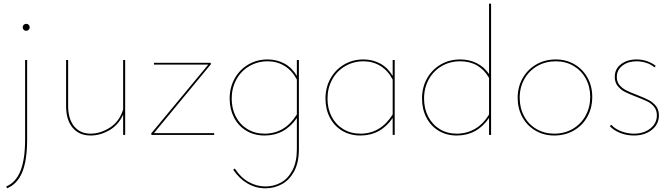

<svg xmlns="http://www.w3.org/2000/svg" viewBox="-20 -731 3639 1040"><path d="M103 -583Q103 -591 108.5 -596.5Q114 -602 122 -602Q130 -602 135.5 -596.5Q141 -591 141 -583Q141 -576 135.5 -570Q130 -564 122 -564Q114 -564 108.5 -569.5Q103 -575 103 -583ZM116 -406H127V24Q127 137 100.5 201.5Q74 266 18 289L14 279Q66 257 91 194.5Q116 132 116 24Z M658 -406V0H647V-110Q621 -53 571.5 -25Q522 3 471 3Q409 3 373.5 -39Q338 -81 338 -157V-406H349V-157Q349 -87 381.5 -47Q414 -7 471 -7Q524 -7 575.5 -40Q627 -73 647 -138V-406Z M1140 -10V0H802L798 -7L1108 -381H814V-391H1119L1124 -385L814 -10Z M1599 -406V77Q1599 149 1573.5 196.5Q1548 244 1507 266.5Q1466 289 1418 289Q1366 289 1321 263Q1276 237 1243 188L1252 182Q1283 230 1326.5 254.5Q1370 279 1418 279Q1463 279 1501.5 258Q1540 237 1564 191.5Q1588 146 1588 77V-92Q1523 3 1413 3Q1357 3 1314 -23Q1271 -49 1247.5 -94.5Q1224 -140 1224 -197Q1224 -257 1251 -305.5Q1278 -354 1325 -381.5Q1372 -409 1429 -409Q1479 -409 1520 -387Q1561 -365 1588 -320V-406ZM1588 -111V-300Q1563 -348 1522 -373.5Q1481 -399 1430 -399Q1376 -399 1331 -373Q1286 -347 1260.5 -300.5Q1235 -254 1235 -197Q1235 -142 1257.5 -99Q1280 -56 1320.5 -31.5Q1361 -7 1413 -7Q1523 -7 1588 -111Z M2118 -406V0H2107V-92Q2042 3 1932 3Q1876 3 1833 -23Q1790 -49 1766.5 -94.5Q1743 -140 1743 -197Q1743 -257 1770 -305.5Q1797 -354 1844 -381.5Q1891 -409 1948 -409Q1998 -409 2039 -387Q2080 -365 2107 -320V-406ZM2107 -111V-300Q2082 -348 2041 -373.5Q2000 -399 1949 -399Q1895 -399 1850 -373Q1805 -347 1779.5 -300.5Q1754 -254 1754 -197Q1754 -142 1776.5 -99Q1799 -56 1839.5 -31.5Q1880 -7 1932 -7Q2042 -7 2107 -111Z M2640 -711V0H2629V-92Q2564 3 2454 3Q2398 3 2355.5 -23Q2313 -49 2289.5 -94.5Q2266 -140 2266 -197Q2266 -258 2293 -306Q2320 -354 2367 -381.5Q2414 -409 2473 -409Q2522 -409 2562 -389Q2602 -369 2629 -330V-711ZM2629 -111V-309Q2577 -399 2473 -399Q2417 -399 2372.5 -373Q2328 -347 2302.5 -301Q2277 -255 2277 -197Q2277 -142 2299.5 -99Q2322 -56 2362 -31.5Q2402 -7 2454 -7Q2507 -7 2552 -32.5Q2597 -58 2629 -111Z M2784 -201Q2784 -260 2811 -307.5Q2838 -355 2885 -382Q2932 -409 2991 -409Q3047 -409 3092 -382.5Q3137 -356 3162.5 -310Q3188 -264 3188 -206Q3188 -146 3161.5 -98.5Q3135 -51 3088 -24Q3041 3 2982 3Q2926 3 2880.5 -23.5Q2835 -50 2809.5 -96.5Q2784 -143 2784 -201ZM3177 -206Q3177 -261 3153 -305Q3129 -349 3086.5 -374Q3044 -399 2991 -399Q2935 -399 2890.5 -373.5Q2846 -348 2820.5 -303Q2795 -258 2795 -201Q2795 -146 2819 -101.5Q2843 -57 2886 -32Q2929 -7 2982 -7Q3038 -7 3082.5 -33Q3127 -59 3152 -104.5Q3177 -150 3177 -206Z M3283 -48 3291 -55Q3311 -33 3344.5 -20Q3378 -7 3414 -7Q3467 -7 3502.5 -35Q3538 -63 3538 -106Q3538 -134 3523 -152.5Q3508 -171 3485.5 -182Q3463 -193 3426 -207Q3387 -222 3364.5 -233.5Q3342 -245 3326 -265Q3310 -285 3310 -314Q3310 -358 3344 -383.5Q3378 -409 3428 -409Q3457 -409 3484 -400Q3511 -391 3532 -374L3525 -366Q3507 -382 3481 -390.5Q3455 -399 3428 -399Q3382 -399 3351.5 -375.5Q3321 -352 3321 -314Q3321 -288 3335.5 -270.5Q3350 -253 3371.5 -242Q3393 -231 3430 -217Q3471 -201 3494 -189Q3517 -177 3533 -157Q3549 -137 3549 -106Q3549 -58 3510.5 -27.5Q3472 3 3414 3Q3374 3 3339 -11Q3304 -25 3283 -48Z"/></svg>

Font: Ysabeau Infant Hairline
Style: Regular
Weight: 100
Designer: Christian Thalmann (Catharsis Fonts)
Version: Version 0.003